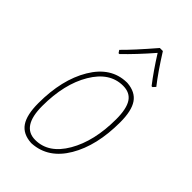

<svg xmlns="http://www.w3.org/2000/svg" viewBox="-205 -729 806 806"><g transform="rotate(45 198.0 -326.0)"><path d="M138 -520 130 -532Q172 -573 245 -658H263Q312 -580 350 -532L339 -520H334Q295 -570 253 -637Q194 -569 143 -520ZM248 -458H253Q303 -454 325.5 -421Q348 -388 348 -320Q348 -181 294.5 -90.5Q241 0 149 6H144Q94 3 71 -30.5Q48 -64 48 -134Q48 -273 102.5 -364.5Q157 -456 248 -458ZM248 -437Q169 -437 118.5 -352Q68 -267 68 -137Q68 -15 148 -15Q227 -15 277 -101Q327 -187 327 -317Q327 -379 308 -408Q289 -437 248 -437Z"/></g></svg>

Font: Alegreya Sans SC Thin
Style: Italic
Weight: 100
Italic angle: -7°
Designer: Juan Pablo del Peral
Foundry: Huerta Tipografica
Version: Version 2.007